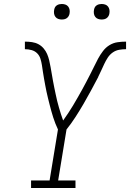

<svg xmlns="http://www.w3.org/2000/svg" viewBox="-20 -944 653 964"><path d="M136 0V-38H229L271 -294Q264 -309 258 -324Q252 -339 247 -355Q242 -371 237.5 -387Q233 -403 229 -419Q225 -435 221 -451Q217 -467 213.5 -483.5Q210 -500 207 -516.5Q204 -533 201 -549.5Q198 -566 195.5 -583Q193 -600 190.5 -616.5Q188 -633 183 -649Q178 -665 166.5 -676.5Q155 -688 138.5 -692.5Q122 -697 105 -697V-735Q123 -735 140.5 -732.5Q158 -730 173 -722Q188 -714 199 -701Q210 -688 216.5 -673Q223 -658 227 -641Q231 -624 234 -607Q237 -590 240 -572.5Q243 -555 246 -538Q249 -521 252.5 -504.5Q256 -488 259.5 -471Q263 -454 267 -437.5Q271 -421 276 -404Q281 -387 286 -371Q291 -355 297 -339Q310 -357 322.5 -376Q335 -395 346.5 -414Q358 -433 369 -452.5Q380 -472 391 -491.5Q402 -511 412 -530.5Q422 -550 432.5 -570Q443 -590 452.5 -610Q462 -630 472.5 -649.5Q483 -669 497 -687.5Q511 -706 530 -717.5Q549 -729 570.5 -732Q592 -735 613 -735V-697Q596 -697 578.5 -694Q561 -691 546 -680.5Q531 -670 521 -654.5Q511 -639 503.5 -623Q496 -607 488.5 -590.5Q481 -574 473 -558V-557Q455 -523 437 -489.5Q419 -456 399.5 -422.5Q380 -389 359 -356.5Q338 -324 314 -294L272 -38H359V0ZM490 -846Q481 -846 472.5 -849Q464 -852 458.5 -859Q453 -866 451.5 -875.5Q450 -885 452 -895Q453 -901 456 -907Q459 -913 465 -917Q471 -921 477.5 -922.5Q484 -924 490 -924Q500 -924 508.5 -921Q517 -918 522.5 -911Q528 -904 529.5 -894.5Q531 -885 529 -875Q528 -869 524.5 -863Q521 -857 515.5 -853Q510 -849 503.5 -847.5Q497 -846 490 -846ZM290 -846Q281 -846 272.5 -849Q264 -852 258.5 -859Q253 -866 251.5 -875.5Q250 -885 252 -895Q253 -901 256 -907Q259 -913 265 -917Q271 -921 277.5 -922.5Q284 -924 290 -924Q300 -924 308.5 -921Q317 -918 322.5 -911Q328 -904 329.5 -894.5Q331 -885 329 -875Q328 -869 324.5 -863Q321 -857 315.5 -853Q310 -849 303.5 -847.5Q297 -846 290 -846Z"/></svg>

Font: Iosevka Slab XLtEx
Style: Italic
Weight: 200
Width: 7
Italic angle: -9°
Monospace: yes
Designer: Belleve Invis
Foundry: Belleve Invis
Version: Version 11.1.0; ttfautohint (v1.8.3)